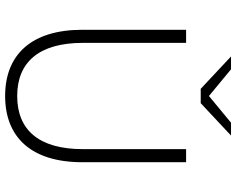

<svg xmlns="http://www.w3.org/2000/svg" viewBox="-106 -809 920 748"><g transform="rotate(90 354.0 -435.0)"><path d="M354 5C514 5 612 -96 612 -296V-700H561V-298C561 -126 486 -42 354 -42C223 -42 147 -126 147 -298V-700H96V-296C96 -96 194 5 354 5ZM326 -757H382L508 -875H458L354 -789L250 -875H200Z"/></g></svg>

Font: Chess Sans Light
Style: Regular
Weight: 300
Designer: Wolf Bōese
Foundry: Wolf Bōese
Version: Version 7.223;Glyphs 3.3 (3306)